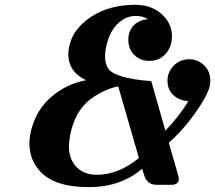

<svg xmlns="http://www.w3.org/2000/svg" viewBox="-20 -767 893 797"><path d="M628.4 0Q591.3 0 578.6 -39.1L569.8 -66.4Q481.4 9.8 347.7 9.8Q207.5 9.8 147.5 -54.7Q102.1 -103.5 102.1 -170.4Q102.1 -199.7 110.8 -231.9Q133.3 -315.4 196.3 -367.7Q259.3 -419.9 337.4 -434.1Q307.1 -448.2 289.1 -469.2Q263.7 -499 263.7 -541Q263.7 -562 270 -585.4Q288.6 -653.8 365.2 -701.7Q439 -747.1 541.5 -747.1Q617.7 -747.1 663.1 -696.3Q693.8 -661.6 693.8 -617.2Q693.8 -570.3 664.1 -540Q638.7 -514.2 600.6 -514.2Q562.5 -514.2 537.6 -538.6Q512.7 -563 512.7 -601.6Q512.7 -644.5 542 -668Q563 -685.1 594.2 -687.5Q574.2 -700.7 543 -700.7Q507.8 -700.7 479 -677.7Q439.9 -647 423.8 -585.9Q416 -556.6 416 -533.7Q416 -503.9 428.7 -483.4Q455.1 -441.9 607.9 -430.2L666.5 -224.6Q722.7 -282.7 761.7 -346.7Q724.6 -350.6 704.1 -368.2Q675.3 -392.1 675.3 -431.2Q675.3 -468.8 701.4 -494.9Q727.5 -521 765.6 -521Q801.8 -521 828.1 -495.1Q853 -470.7 853 -430.7Q853 -414.6 846.7 -396.5Q838.4 -373.5 824.7 -350.6Q798.8 -307.1 762.7 -261.2Q727.1 -215.8 680.7 -174.3L719.7 -39.1Q722.2 -30.8 722.2 -24.4Q722.2 0 691.4 0ZM470.7 -408.7Q417.5 -397 370.6 -366.2Q301.8 -321.8 277.3 -231.9Q266.6 -191.4 266.1 -159.7Q266.1 -122.1 281.2 -95.7Q312 -41.5 381.8 -41.5Q471.7 -41.5 556.6 -111.3Z"/></svg>

Font: Cursive Sans
Style: Bold
Weight: 700
Italic angle: -15°
Designer: Wojciech Kalinowski "wmk69" (wmk69@o2.pl)
Foundry: Wojciech Kalinowski "wmk69" (wmk69@o2.pl)
Version: Wersja 3.1.0; 2022-02-18